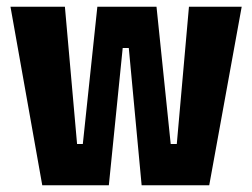

<svg xmlns="http://www.w3.org/2000/svg" viewBox="-20 -548 746 568"><path d="M105 0 11 -528H172L208 -122H225L268 -528H443L485 -122H503L539 -528H695L599 0H399L361 -406H343L302 0Z"/></svg>

Font: Bricolage Grotesque Condensed ExtraBold
Style: Regular
Weight: 800
Width: 3
Designer: Mathieu Triay
Foundry: Atelier Triay
Version: Version 1.000;gftools[0.9.30]